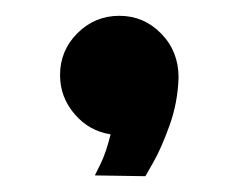

<svg xmlns="http://www.w3.org/2000/svg" viewBox="-20 -170 303 243"><path d="M206 -72Q205 -40 194.5 -11Q184 18 174 35.5Q164 53 164 53L100 52Q100 52 107 38Q114 24 120 0Q93 -4 74.5 -25.5Q56 -47 56 -75Q56 -106 78 -128Q100 -150 131 -150Q162 -150 184 -127.5Q206 -105 206 -72Z"/></svg>

Font: Bruno Ace SC
Style: Regular
Weight: 400
Version: Version 1.100; ttfautohint (v1.8.4.7-5d5b);gftools[0.9.27]